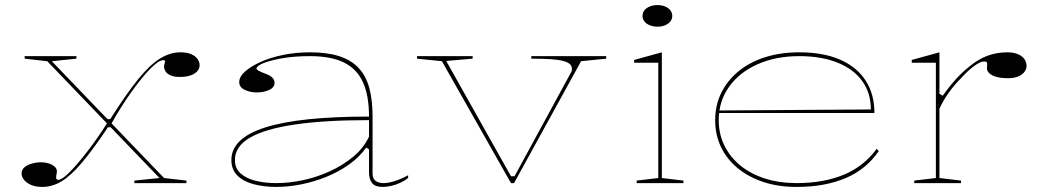

<svg xmlns="http://www.w3.org/2000/svg" viewBox="-20 -721 4092 756"><path d="M509 0V-10L608 -20L166 -480L77 -490V-500H281V-490L184 -480L626 -20L714 -10V0ZM147 15Q120 15 102 7Q84 -1 74.5 -13Q65 -25 65 -37Q65 -53 76.5 -62.5Q88 -72 106 -77Q124 -82 141 -82Q153 -82 164.5 -79.5Q176 -77 184.5 -72.5Q193 -68 198.5 -61.5Q204 -55 204 -46Q204 -42 203 -37.5Q202 -33 201.5 -29.5Q201 -26 201 -22Q201 -13 210 -13Q224 -13 254 -43Q284 -73 323.5 -124Q363 -175 403 -238L423 -220H405Q347 -133 303 -81Q259 -29 222.5 -7Q186 15 147 15ZM689 -418Q665 -418 651 -424.5Q637 -431 631.5 -440.5Q626 -450 626 -457Q626 -463 627 -467Q628 -471 629 -474.5Q630 -478 630 -480Q630 -484 622 -484Q605 -484 572 -450.5Q539 -417 498.5 -360.5Q458 -304 418 -233L399 -252H414Q477 -351 523.5 -408.5Q570 -466 610 -490.5Q650 -515 690 -515Q717 -515 733.5 -507.5Q750 -500 758 -488.5Q766 -477 766 -464Q766 -452 757.5 -441.5Q749 -431 731.5 -424.5Q714 -418 689 -418Z M1200 -515Q1268 -515 1315 -500Q1362 -485 1391.5 -454Q1421 -423 1434 -375Q1447 -327 1447 -262V-37Q1447 -17 1459.5 -8.5Q1472 0 1489 0Q1511 0 1537.5 -9Q1564 -18 1587 -31V-20Q1573 -9 1555.5 -1Q1538 7 1520 11Q1502 15 1485 15Q1458 15 1445.5 0.5Q1433 -14 1433 -43Q1433 -76 1433 -92Q1433 -108 1433 -116.5Q1433 -125 1433 -133L1422 -140Q1395 -102 1354 -73Q1313 -44 1264.5 -24.5Q1216 -5 1165.5 5Q1115 15 1068 15Q1020 15 979.5 4.5Q939 -6 915 -29.5Q891 -53 891 -91Q891 -177 1025.5 -219.5Q1160 -262 1433 -262Q1433 -344 1409.5 -396.5Q1386 -449 1335 -474.5Q1284 -500 1200 -500Q1139 -500 1091 -491.5Q1043 -483 1016.5 -472Q990 -461 990 -451Q990 -447 998 -442.5Q1006 -438 1027 -430Q1061 -418 1061 -395Q1061 -376 1039 -366.5Q1017 -357 991 -357Q966 -357 944 -367Q922 -377 922 -398Q922 -419 945 -439.5Q968 -460 1007 -477.5Q1046 -495 1096 -505Q1146 -515 1200 -515ZM1433 -248Q1257 -248 1139.5 -230.5Q1022 -213 963.5 -178.5Q905 -144 905 -91Q905 -58 927.5 -38Q950 -18 987 -9Q1024 0 1068 0Q1118 0 1172.5 -11.5Q1227 -23 1278.5 -46.5Q1330 -70 1371 -104Q1412 -138 1433 -183Z M1992 0 1720 -480 1622 -490V-500H1841V-490L1737 -481L1992 -27H2006L2229 -437Q2231 -440 2231.5 -443Q2232 -446 2232 -449Q2232 -461 2224 -468.5Q2216 -476 2197.5 -481Q2179 -486 2148 -488Q2117 -490 2072 -490V-500H2367V-490L2268 -480L2004 0Z M2569 -616Q2552 -616 2538.5 -621.5Q2525 -627 2517.5 -636.5Q2510 -646 2510 -658Q2510 -671 2517.5 -680.5Q2525 -690 2538.5 -695.5Q2552 -701 2569 -701Q2586 -701 2599 -695.5Q2612 -690 2619.5 -680.5Q2627 -671 2627 -658Q2627 -646 2619.5 -636.5Q2612 -627 2599 -621.5Q2586 -616 2569 -616ZM2487 0V-10L2572 -20V-474H2477V-485L2586 -515V-20L2671 -10V0Z M3127 -515Q3221 -515 3287 -486.5Q3353 -458 3388 -404.5Q3423 -351 3423 -276H2810V-286L3409 -290Q3409 -355 3375 -402Q3341 -449 3277.5 -474.5Q3214 -500 3127 -500Q3035 -500 2963 -468Q2891 -436 2850.5 -379Q2810 -322 2810 -248Q2810 -193 2832.5 -147.5Q2855 -102 2895.5 -69Q2936 -36 2992.5 -18Q3049 0 3116 0Q3170 0 3217 -8.5Q3264 -17 3303.5 -33.5Q3343 -50 3375 -75.5Q3407 -101 3432 -135L3440 -126Q3416 -91 3384 -64.5Q3352 -38 3311.5 -20.5Q3271 -3 3222.5 6Q3174 15 3116 15Q3044 15 2985.5 -4.5Q2927 -24 2884.5 -59Q2842 -94 2819 -142Q2796 -190 2796 -248Q2796 -307 2820 -355.5Q2844 -404 2887.5 -440Q2931 -476 2992 -495.5Q3053 -515 3127 -515Z M3580 0V-10L3665 -20V-474H3570V-485L3679 -515V-352L3692 -344Q3719 -382 3745 -410.5Q3771 -439 3797 -459Q3833 -489 3869.5 -502Q3906 -515 3946 -515Q3969 -515 3986 -508.5Q4003 -502 4012.5 -490Q4022 -478 4022 -461Q4022 -448 4013 -437Q4004 -426 3988 -419.5Q3972 -413 3949 -413Q3923 -413 3904.5 -418Q3886 -423 3876 -432Q3866 -441 3866 -453Q3866 -457 3866.5 -459.5Q3867 -462 3867 -465Q3867 -468 3867 -471Q3867 -479 3855 -479Q3840 -479 3815.5 -461Q3791 -443 3763 -412Q3737 -386 3715 -355Q3693 -324 3679 -293V-20L3764 -10V0Z"/></svg>

Font: Kalnia SemiExpanded Thin
Style: Regular
Weight: 250
Width: 6
Designer: Frida Medrano
Foundry: Frida Medrano
Version: Version 1.105